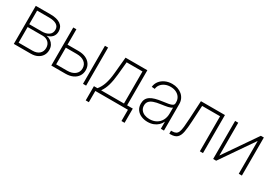

<svg xmlns="http://www.w3.org/2000/svg" viewBox="21 -1330 3230 2283"><g transform="rotate(30 1635.5 -188.5)"><path d="M69.8 0V-522.5H274.9Q360.8 -522.5 409.4 -489.5Q458 -456.5 458 -394Q458 -347.7 431.4 -318.1Q404.8 -288.6 359.9 -279.3Q392.6 -272.9 417.5 -255.6Q442.4 -238.3 457 -211.2Q471.7 -184.1 471.7 -147Q471.7 -103 450.7 -70.1Q429.7 -37.1 391.8 -18.6Q354 0 303.2 0ZM111.8 -41H303.2Q359.9 -41 393.8 -70.3Q427.7 -99.6 427.7 -149.4Q427.7 -197.8 397 -226.8Q366.2 -255.9 317.9 -255.9H111.8ZM111.8 -294.4H283.2Q343.3 -294.4 378.9 -319.3Q414.6 -344.2 414.6 -392.1Q414.6 -437 378.2 -459.2Q341.8 -481.4 274.9 -481.4H111.8Z M617.2 -311.5H777.8Q835.9 -311.5 878.2 -292.2Q920.4 -272.9 943.8 -238Q967.3 -203.1 967.3 -156.2Q967.3 -109.4 943.8 -74.2Q920.4 -39.1 878.2 -19.5Q835.9 0 777.8 0H584.5V-522.5H627.4V-41H777.3Q845.2 -41 884.5 -72.3Q923.8 -103.5 923.8 -156.2Q923.8 -209 884.5 -239.7Q845.2 -270.5 777.3 -270.5H617.2ZM1019.5 0V-522.5H1062.5V0Z M1146 154.3V-41H1194.3Q1212.9 -63.5 1227.1 -89.1Q1241.2 -114.7 1251.5 -145.8Q1261.7 -176.8 1269.3 -215.1Q1276.9 -253.4 1281.2 -301.3L1302.2 -522.5H1601.6V-41H1679.7V154.3H1636.7V0H1189V154.3ZM1245.1 -41H1558.6V-481H1341.3L1323.7 -301.3Q1315.4 -216.3 1297.6 -153.3Q1279.8 -90.3 1245.1 -41Z M1908.2 8.8Q1861.3 8.8 1821.3 -8.1Q1781.2 -24.9 1756.8 -58.6Q1732.4 -92.3 1732.4 -142.1Q1732.4 -177.7 1745.6 -203.1Q1758.8 -228.5 1785.2 -245.6Q1811.5 -262.7 1850.8 -273.7Q1890.1 -284.7 1942.9 -291.5Q1988.8 -297.4 2021.2 -303.2Q2053.7 -309.1 2071 -319.8Q2088.4 -330.6 2088.4 -351.6V-364.7Q2088.4 -401.9 2069.8 -430.2Q2051.3 -458.5 2018.3 -474.6Q1985.4 -490.7 1941.9 -490.7Q1899.9 -490.7 1866.2 -475.6Q1832.5 -460.4 1812 -434.1Q1791.5 -407.7 1788.6 -374.5L1745.6 -377.9Q1750 -422.9 1776.6 -457.3Q1803.2 -491.7 1846.2 -511.2Q1889.2 -530.8 1941.9 -530.8Q1981.9 -530.8 2016.6 -518.8Q2051.3 -506.8 2076.9 -485.1Q2102.5 -463.4 2116.9 -432.6Q2131.3 -401.9 2131.3 -364.3V0H2088.4V-96.2H2086.9Q2073.7 -66.4 2048.8 -42.7Q2023.9 -19 1988.5 -5.1Q1953.1 8.8 1908.2 8.8ZM1912.1 -31.2Q1964.4 -31.2 2003.9 -53Q2043.5 -74.7 2065.9 -115.2Q2088.4 -155.8 2088.4 -210.9V-290.5Q2079.6 -283.2 2065.9 -277.6Q2052.2 -272 2033.7 -267.6Q2015.1 -263.2 1992.2 -259.8Q1969.2 -256.3 1942.9 -252.4Q1885.7 -245.1 1848.6 -231.4Q1811.5 -217.8 1793.7 -195.8Q1775.9 -173.8 1775.9 -140.6Q1775.9 -106 1793.9 -81.3Q1812 -56.6 1843 -43.9Q1874 -31.2 1912.1 -31.2Z M2204.6 0V-41H2218.8Q2251 -41 2270.3 -51.5Q2289.6 -62 2299.8 -87.6Q2310.1 -113.3 2314.9 -158.2Q2319.8 -203.1 2323.7 -272.5L2337.4 -522.5H2667V0H2624V-481H2377.9L2365.7 -261.7Q2360.8 -170.9 2350.1 -113Q2339.4 -55.2 2310.3 -27.6Q2281.2 0 2221.7 0Z M3201.2 0H3158.2V-447.8H3156.2L2848.1 0H2806.6V-522.5H2849.6V-74.2H2851.6L3160.2 -522.5H3201.2Z"/></g></svg>

Font: Inter 28pt ExtraLight
Style: Regular
Weight: 250
Designer: Rasmus Andersson
Foundry: rsms
Version: Version 4.001;git-66647c0bb